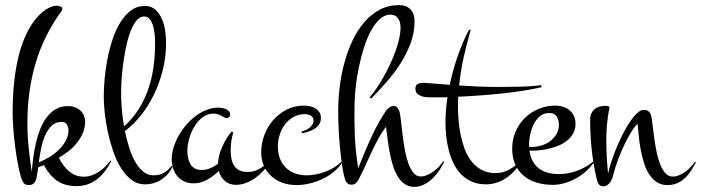

<svg xmlns="http://www.w3.org/2000/svg" viewBox="-20 -703 2735 749"><path d="M414.1 -74.7Q404.3 -55.7 391.6 -38.1Q378.9 -20.5 362.3 -6.8Q345.7 6.8 325.2 14.9Q304.7 22.9 278.8 22.9Q231.9 22.9 201.9 1.5Q171.9 -20 151.4 -58.6Q145.5 -56.2 139.9 -54.4Q134.3 -52.7 128.9 -50.8Q127.9 -42.5 127 -35.6Q126 -28.8 125 -22.9Q124 -16.6 122.6 -9.3Q121.1 -2 117.7 4.4Q114.3 10.7 108.4 14.9Q102.5 19 92.3 19Q77.6 19 71.8 10Q65.9 1 62.5 -9.8Q55.2 -33.2 49.1 -66.4Q43 -99.6 38.6 -135Q34.2 -170.4 31.7 -205.1Q29.3 -239.7 29.3 -266.6Q29.3 -298.8 31.2 -334.7Q33.2 -370.6 38.1 -407.2Q43 -443.8 51.5 -479.7Q60.1 -515.6 73.2 -548.3Q86.4 -581.1 104.7 -609.1Q123 -637.2 147.9 -657.7Q159.2 -667 173.6 -673.8Q188 -680.7 202.1 -680.7Q208 -680.7 215.6 -678Q223.1 -675.3 223.1 -668Q223.1 -664.1 219.2 -658.7Q149.4 -562.5 118.2 -454.3Q86.9 -346.2 86.9 -225.1Q86.9 -175.3 91.6 -129.2Q96.2 -83 104 -32.7Q106 -58.1 109.6 -87.2Q113.3 -116.2 119.9 -144.5Q126.5 -172.9 136.7 -199Q147 -225.1 162.1 -245.1Q177.2 -265.1 197.5 -277.1Q217.8 -289.1 245.1 -289.1Q273.9 -289.1 293 -272.2Q312 -255.4 312 -226.1Q312 -209.5 306.6 -193.4Q301.3 -177.2 292.2 -162.8Q283.2 -148.4 271.7 -135.7Q260.3 -123 248 -113.8Q230.5 -100.1 209.5 -87.4Q217.3 -72.3 227.1 -58.8Q236.8 -45.4 248.5 -35.4Q260.3 -25.4 274.7 -19.5Q289.1 -13.7 306.6 -13.7Q322.3 -13.7 337.2 -18.8Q352.1 -23.9 365.2 -32.5Q378.4 -41 389.9 -52.5Q401.4 -64 410.6 -76.7ZM221.2 -227.5Q196.8 -227.5 181.2 -212.2Q165.5 -196.8 155.5 -173.6Q145.5 -150.4 140.1 -122.6Q134.8 -94.7 131.3 -69.8Q154.8 -79.1 176 -92.5Q197.3 -106 212.9 -122.1Q228.5 -138.2 237.8 -156.5Q247.1 -174.8 247.1 -194.8Q247.1 -207.5 240.5 -217.5Q233.9 -227.5 221.2 -227.5Z M653.8 -53.7Q638.2 -21.5 609.9 -2.7Q581.5 16.1 545.4 16.1Q515.6 16.1 492.2 -2Q468.8 -20 450.9 -49.3Q433.1 -78.6 420.7 -115.5Q408.2 -152.3 400.1 -190.4Q392.1 -228.5 388.4 -263.9Q384.8 -299.3 384.8 -325.7Q384.8 -357.9 388.2 -396.5Q391.6 -435.1 399.4 -474.4Q407.2 -513.7 419.7 -550.8Q432.1 -587.9 450 -616.5Q467.8 -645 491.2 -662.4Q514.6 -679.7 544.9 -679.7Q570.8 -679.7 586.9 -664.6Q603 -649.4 612.3 -627.2Q621.6 -605 624.8 -580.1Q627.9 -555.2 627.9 -535.6Q627.9 -482.9 615.5 -431.9Q603 -380.9 581.3 -335.7Q559.6 -290.5 530.3 -253.7Q501 -216.8 467.3 -191.9Q474.1 -159.2 483.6 -128.2Q493.2 -97.2 506.8 -73Q520.5 -48.8 538.3 -33.9Q556.2 -19 579.1 -19Q602.1 -19 618.7 -28.3Q635.3 -37.6 649.4 -55.7ZM452.6 -355Q452.1 -344.2 452.4 -328.6Q452.6 -313 453.9 -294.2Q455.1 -275.4 457.5 -253.9Q460 -232.4 463.9 -210Q496.6 -239.3 519.5 -274.9Q542.5 -310.5 557.1 -351.8Q571.8 -393.1 578.4 -438.7Q585 -484.4 585 -533.7Q585 -540 584.7 -550.3Q584.5 -560.5 583 -572.3Q581.5 -584 578.9 -595.7Q576.2 -607.4 571.5 -616.9Q566.9 -626.5 559.8 -632.6Q552.7 -638.7 543 -638.7Q524.4 -638.7 510.5 -620.4Q496.6 -602.1 486.6 -573.7Q476.6 -545.4 470 -511.2Q463.4 -477.1 459.5 -445.6Q455.6 -414.1 454.1 -389.2Q452.6 -364.3 452.6 -355Z M877.9 -255.9Q877.9 -250.5 874 -246.3Q870.1 -242.2 864.7 -242.2Q860.4 -242.2 855.5 -244.9Q850.6 -247.6 844.5 -251Q838.4 -254.4 830.3 -257.1Q822.3 -259.8 812 -259.8Q788.1 -259.8 769.3 -244.9Q750.5 -230 737.5 -208Q724.6 -186 717.8 -161.1Q710.9 -136.2 710.9 -116.2Q710.9 -102.1 713.4 -88.6Q715.8 -75.2 721.9 -64.2Q728 -53.2 738.8 -46.6Q749.5 -40 766.1 -40Q783.7 -40 799.8 -46.6Q815.9 -53.2 830.1 -64Q830.6 -79.6 835.2 -96.9Q839.8 -114.3 847.2 -131.1Q854.5 -147.9 864 -163.1Q873.5 -178.2 883.8 -189.9L890.1 -186Q884.8 -169.4 882.3 -151.9Q879.9 -134.3 879.9 -117.2Q879.9 -99.6 882.8 -84Q885.7 -68.4 893.1 -56.9Q900.4 -45.4 913.1 -38.8Q925.8 -32.2 945.8 -32.2Q970.2 -32.2 990.7 -43.5Q1011.2 -54.7 1026.9 -71.8L1030.8 -69.8Q1022 -52.7 1007.8 -37.1Q993.7 -21.5 976.3 -9Q959 3.4 939.5 10.7Q919.9 18.1 900.9 18.1Q874 18.1 856.9 2.7Q839.8 -12.7 833.5 -36.1Q813 -15.6 787.8 -1.7Q762.7 12.2 734.9 12.2Q714.4 12.2 698.5 4.6Q682.6 -2.9 671.9 -15.6Q661.1 -28.3 655.5 -45.7Q649.9 -63 649.9 -82Q649.9 -104 657 -127.2Q664.1 -150.4 676.5 -172.9Q689 -195.3 706.1 -215.3Q723.1 -235.4 743.4 -250.5Q763.7 -265.6 786.1 -274.4Q808.6 -283.2 832 -283.2Q837.4 -283.2 845.2 -282Q853 -280.8 860.4 -277.8Q867.7 -274.9 872.8 -269.5Q877.9 -264.2 877.9 -255.9Z M1314.9 -69.8Q1302.2 -48.8 1282 -32.5Q1261.7 -16.1 1237.5 -4.6Q1213.4 6.8 1187.3 12.9Q1161.1 19 1137.2 19Q1107.9 19 1082.8 10.3Q1057.6 1.5 1038.8 -15.4Q1020 -32.2 1009.5 -55.9Q999 -79.6 999 -109.9Q999 -144 1011.5 -176.8Q1023.9 -209.5 1046.1 -234.9Q1068.4 -260.3 1098.9 -275.6Q1129.4 -291 1165 -291Q1176.8 -291 1188.5 -288.6Q1200.2 -286.1 1210 -280.5Q1219.7 -274.9 1225.8 -265.6Q1231.9 -256.3 1231.9 -242.2Q1231.9 -228 1224.6 -217.5Q1217.3 -207 1206.1 -200.2Q1194.8 -193.4 1181.9 -189.2Q1168.9 -185.1 1157.2 -183.1V-189.9Q1164.1 -191.9 1172.1 -195.3Q1180.2 -198.7 1187 -204.1Q1193.8 -209.5 1198.5 -216.8Q1203.1 -224.1 1203.1 -232.9Q1203.1 -239.7 1200 -244.4Q1196.8 -249 1192.1 -252Q1187.5 -254.9 1181.6 -256.3Q1175.8 -257.8 1169.9 -257.8Q1145 -257.8 1125.2 -246.8Q1105.5 -235.8 1091.8 -217.8Q1078.1 -199.7 1071 -177.2Q1064 -154.8 1064 -131.8Q1064 -105.5 1072 -84.7Q1080.1 -64 1094.7 -49.3Q1109.4 -34.7 1130.4 -26.9Q1151.4 -19 1177.2 -19Q1193.8 -19 1212.6 -22.7Q1231.4 -26.4 1249.3 -33.2Q1267.1 -40 1283.2 -49.8Q1299.3 -59.6 1311 -71.8Z M1712.9 -71.8Q1704.6 -54.2 1692.6 -36.9Q1680.7 -19.5 1666 -5.6Q1651.4 8.3 1633.8 17.1Q1616.2 25.9 1596.2 25.9Q1574.2 25.9 1558.1 14.4Q1542 2.9 1530.8 -15.9Q1519.5 -34.7 1512.2 -59.1Q1504.9 -83.5 1500 -109.4Q1495.1 -135.3 1491.9 -161.1Q1488.8 -187 1485.8 -208.5Q1470.2 -188 1457.5 -165Q1444.8 -142.1 1433.1 -117.4Q1421.4 -92.8 1410.2 -67.4Q1398.9 -42 1386.2 -17.1Q1383.3 -11.7 1380.4 -5.6Q1377.4 0.5 1373.5 5.6Q1369.6 10.7 1364.3 14.2Q1358.9 17.6 1351.6 17.6Q1344.7 17.6 1340.1 15.1Q1335.4 12.7 1332.3 9Q1329.1 5.4 1327.4 1Q1325.7 -3.4 1324.7 -7.3Q1318.8 -28.3 1314.2 -60.1Q1309.6 -91.8 1306.2 -127.9Q1302.7 -164.1 1301 -201.4Q1299.3 -238.8 1299.3 -270.5Q1299.3 -315.9 1305.2 -364Q1311 -412.1 1323.5 -458Q1335.9 -503.9 1355.2 -544.7Q1374.5 -585.4 1400.9 -616.2Q1427.2 -647 1461.2 -665Q1495.1 -683.1 1537.1 -683.1Q1564.9 -683.1 1581.1 -666.7Q1597.2 -650.4 1597.2 -620.1Q1597.2 -574.7 1581.3 -533Q1565.4 -491.2 1540.8 -453.1Q1516.1 -415 1486.1 -381.1Q1456.1 -347.2 1428.2 -318.4L1421.9 -323.2Q1434.1 -336.9 1448 -357.2Q1461.9 -377.4 1475.3 -401.1Q1488.8 -424.8 1501 -450.9Q1513.2 -477.1 1522.5 -502.4Q1531.7 -527.8 1537.1 -551.5Q1542.5 -575.2 1542.5 -594.7Q1542.5 -605 1540.5 -614.3Q1538.6 -623.5 1533.7 -630.6Q1528.8 -637.7 1521.2 -641.8Q1513.7 -646 1502.9 -646Q1481.4 -646 1462.6 -629.4Q1443.8 -612.8 1428.2 -584.7Q1412.6 -556.6 1400.6 -519.5Q1388.7 -482.4 1380.1 -441.9Q1371.6 -401.4 1367.2 -359.9Q1362.8 -318.4 1362.8 -280.8Q1362.8 -255.4 1362.8 -229.5Q1362.8 -203.6 1364 -175.3Q1365.2 -147 1368.4 -115.2Q1371.6 -83.5 1377.4 -46.4Q1398.9 -102.1 1422.9 -155.5Q1446.8 -209 1474.6 -253.4Q1478.5 -259.8 1482.7 -266.1Q1486.8 -272.5 1491.7 -277.6Q1496.6 -282.7 1502.4 -286.1Q1508.3 -289.6 1515.1 -289.6Q1523.4 -289.6 1528.3 -284.9Q1533.2 -280.3 1536.1 -273.4Q1539.1 -266.6 1540.3 -258.8Q1541.5 -251 1542.5 -244.6Q1544.4 -230.5 1546.9 -208Q1549.3 -185.5 1552.7 -159.9Q1556.2 -134.3 1561.3 -108.4Q1566.4 -82.5 1574.5 -61.8Q1582.5 -41 1593.8 -27.8Q1605 -14.6 1620.6 -14.6Q1633.3 -14.6 1646 -20Q1658.7 -25.4 1670.4 -33.7Q1682.1 -42 1692.1 -52.7Q1702.1 -63.5 1709 -73.7Z M2011.7 -69.8Q2001 -51.8 1986.6 -36.1Q1972.2 -20.5 1954.8 -8.8Q1937.5 2.9 1917.5 9.5Q1897.5 16.1 1876 16.1Q1844.2 16.1 1820.1 5.4Q1795.9 -5.4 1778.3 -23.7Q1760.7 -42 1749 -66.4Q1737.3 -90.8 1730.5 -117.4Q1723.6 -144 1720.7 -171.9Q1717.8 -199.7 1717.8 -225.1Q1717.8 -248.5 1719.7 -273.2Q1721.7 -297.9 1725.6 -323.7Q1710.4 -323.2 1696 -323.2Q1681.6 -323.2 1667.5 -323.2Q1658.2 -323.2 1646.5 -323.7Q1634.8 -324.2 1624.5 -327.6Q1614.3 -331.1 1607.4 -337.9Q1600.6 -344.7 1600.6 -357.9Q1600.6 -365.2 1603.3 -369.6Q1606 -374 1610.6 -376.2Q1615.2 -378.4 1621.3 -379.2Q1627.4 -379.9 1633.8 -379.9Q1641.1 -379.9 1668.5 -377.4Q1695.8 -375 1734.4 -372.1Q1746.6 -429.7 1765.9 -485.4Q1785.2 -541 1809.6 -586.9H1816.4Q1800.8 -533.7 1788.8 -479.5Q1776.9 -425.3 1771 -369.6Q1806.6 -367.2 1844.5 -365.5Q1882.3 -363.8 1918.5 -363.8Q1971.7 -363.8 2004.9 -364.7Q2038.1 -365.7 2057.1 -367.2Q2079.6 -369.1 2090.8 -371.1L2092.8 -362.8Q2063.5 -356 2025.9 -349.9Q1988.3 -343.8 1945.8 -339.1Q1903.3 -334.5 1857.9 -331.1Q1812.5 -327.6 1767.6 -325.7Q1766.6 -315.9 1766.6 -305.9Q1766.6 -295.9 1766.6 -286.1Q1766.6 -262.7 1768.8 -234.4Q1771 -206.1 1776.9 -177.5Q1782.7 -148.9 1792.7 -121.8Q1802.7 -94.7 1819.1 -74Q1835.4 -53.2 1858.4 -40.5Q1881.3 -27.8 1912.6 -27.8Q1941.4 -27.8 1964.6 -40.5Q1987.8 -53.2 2008.8 -71.8Z M2296.9 -69.8Q2284.2 -51.3 2266.4 -35.2Q2248.5 -19 2227.3 -7.3Q2206.1 4.4 2182.9 11.2Q2159.7 18.1 2136.2 18.1Q2103 18.1 2074.2 9.5Q2045.4 1 2023.9 -16.6Q2002.4 -34.2 1990.2 -60.8Q1978 -87.4 1978 -123Q1978 -158.2 1991 -188.7Q2003.9 -219.2 2026.6 -241.9Q2049.3 -264.6 2080.1 -277.8Q2110.8 -291 2146 -291Q2162.6 -291 2177 -286.4Q2191.4 -281.7 2202.1 -272.7Q2212.9 -263.7 2219 -250.5Q2225.1 -237.3 2225.1 -220.2Q2225.1 -199.7 2216.8 -184.1Q2208.5 -168.5 2194.8 -156.7Q2181.2 -145 2163.8 -137.2Q2146.5 -129.4 2127.7 -124.5Q2108.9 -119.6 2090.6 -117.4Q2072.3 -115.2 2057.1 -115.2H2045.4Q2051.8 -70.8 2080.6 -47.4Q2109.4 -23.9 2160.2 -23.9Q2196.3 -23.9 2230.7 -36.6Q2265.1 -49.3 2293 -71.8ZM2043.9 -129.9H2056.2Q2073.7 -129.9 2092.3 -135.5Q2110.8 -141.1 2125.7 -152.1Q2140.6 -163.1 2150.4 -179.2Q2160.2 -195.3 2160.2 -215.8Q2160.2 -235.8 2151.6 -249Q2143.1 -262.2 2122.1 -262.2Q2100.6 -262.2 2085.7 -249.3Q2070.8 -236.3 2061.5 -217.5Q2052.2 -198.7 2048.1 -178Q2043.9 -157.2 2043.9 -141.1Z M2694.8 -69.8Q2685.5 -52.2 2675 -36.1Q2664.6 -20 2651.4 -7.8Q2638.2 4.4 2621.6 11.7Q2605 19 2583.5 19Q2559.1 19 2541.5 7.1Q2523.9 -4.9 2511.5 -24.7Q2499 -44.4 2491.5 -69.8Q2483.9 -95.2 2479 -121.6Q2474.1 -147.9 2471.7 -173.6Q2469.2 -199.2 2467.3 -219.7Q2458 -212.4 2444.8 -191.7Q2431.6 -170.9 2418 -143.1Q2404.3 -115.2 2391.8 -82.5Q2379.4 -49.8 2371.6 -18.1Q2370.1 -11.2 2366.9 -3.9Q2363.8 3.4 2359.1 9.5Q2354.5 15.6 2348.1 19.8Q2341.8 23.9 2334 23.9Q2321.3 23.9 2315.7 15.1Q2310.1 6.3 2307.6 -4.9Q2293.5 -66.9 2287.8 -123.5Q2282.2 -180.2 2282.2 -236.8Q2282.2 -250.5 2286.9 -260.5Q2291.5 -270.5 2299.3 -277.1Q2307.1 -283.7 2317.9 -286.9Q2328.6 -290 2340.3 -290Q2341.8 -290 2345 -290Q2348.1 -290 2351.1 -289.3Q2354 -288.6 2356 -287.1Q2357.9 -285.6 2357.4 -283.2Q2344.7 -219.2 2345.2 -153.1Q2345.7 -86.9 2352.1 -25.9Q2357.4 -50.3 2367.9 -81.3Q2378.4 -112.3 2392.3 -143.8Q2406.2 -175.3 2422.6 -203.9Q2439 -232.4 2456.1 -252Q2464.4 -261.2 2472.9 -267.8Q2481.4 -274.4 2494.1 -274.4Q2501.5 -274.4 2506.3 -271.5Q2511.2 -268.6 2514.4 -264.2Q2517.6 -259.8 2519.3 -254.2Q2521 -248.5 2522 -243.2Q2524.4 -229 2526.9 -206.5Q2529.3 -184.1 2533 -158.7Q2536.6 -133.3 2542 -107.7Q2547.4 -82 2555.7 -61.3Q2564 -40.5 2575.7 -27.3Q2587.4 -14.2 2603.5 -14.2Q2616.7 -14.2 2629.2 -19.3Q2641.6 -24.4 2652.8 -32.5Q2664.1 -40.5 2673.8 -51Q2683.6 -61.5 2691.4 -71.8Z"/></svg>

Font: Montez
Style: Regular
Weight: 400
Designer: Astigmatic (AOETI)
Foundry: Astigmatic (AOETI)
Version: Version 1.001